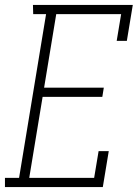

<svg xmlns="http://www.w3.org/2000/svg" viewBox="-45 -755 565 775"><path d="M-25 0V-37H32L141 -698H89L88 -735H491L467 -590H426L444 -698H182L133 -401H374L368 -364H127L73 -37H335L353 -145H394L370 0Z"/></svg>

Font: Iosevka Curly Slab Extralight
Style: Italic
Weight: 200
Italic angle: -9°
Monospace: yes
Designer: Belleve Invis
Foundry: Belleve Invis
Version: Version 22.1.2; ttfautohint (v1.8.4)